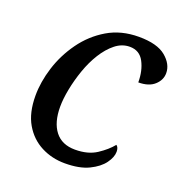

<svg xmlns="http://www.w3.org/2000/svg" viewBox="-106 -638 699 740"><g transform="rotate(20 243.5 -268.0)"><path d="M238 10Q185 10 140.5 -13Q96 -36 69.5 -81.5Q43 -127 43 -197Q43 -253 62 -313.5Q81 -374 119 -427Q157 -480 212.5 -513Q268 -546 341 -546Q416 -546 451.5 -516.5Q487 -487 487 -450Q487 -422 464 -401Q441 -380 398 -380Q398 -428 379.5 -463Q361 -498 321 -498Q289 -498 262 -476.5Q235 -455 213.5 -420.5Q192 -386 177.5 -344.5Q163 -303 155 -262Q147 -221 147 -189Q147 -125 175 -89Q203 -53 257 -53Q310 -53 345 -76Q380 -99 401 -125Q411 -118 411 -100Q411 -78 392.5 -52.5Q374 -27 336 -8.5Q298 10 238 10Z"/></g></svg>

Font: NotoSerif-Italic
Style: Regular
Weight: 400
Italic angle: -12°
Designer: Monotype Design Team
Foundry: Monotype Imaging Inc.
Version: Version 2.007; ttfautohint (v1.8) -l 8 -r 50 -G 200 -x 14 -D